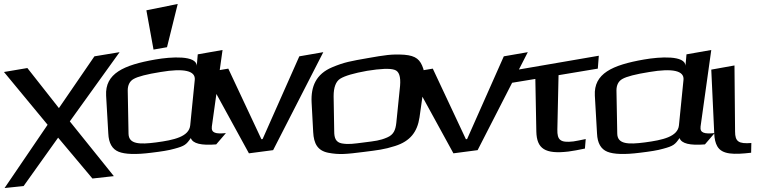

<svg xmlns="http://www.w3.org/2000/svg" viewBox="-147 -752 3919 968"><path d="M93 -123 -124 196 -28 186 146 -58 319 148 427 136 205 -140 456 -489 329 -468 150 -207 -9 -409 -127 -389Z M921 -114 975 -500 850 -478 845 -420C844 -474 716 -466 636 -452C475 -424 382 -381 388 -270L399 -79C401 -30 419 0 451 13C483 26 538 28 616 18C666 12 705 6 732 -2C785 -16 793 -24 815 -56C825 -28 867 -18 943 -24L992 -81C941 -76 917 -81 921 -114ZM640 -34C556 -23 502 -25 501 -78L497 -296C497 -323 507 -343 527 -354C548 -366 593 -378 663 -389C781 -409 839 -395 835 -350L812 -120C806 -63 731 -46 640 -34ZM695 -514 749 -732 591 -700 627 -502Z M1483 -489 1362 -468 1177 -51 1171 -50 1004 -406 885 -386 1108 21 1230 5Z M1991 -323C1996 -356 1994 -384 1987 -406C1972 -451 1951 -471 1891 -476C1827 -480 1793 -474 1707 -459C1622 -444 1590 -439 1528 -413C1447 -379 1420 -317 1424 -236L1432 -86C1435 -28 1454 7 1507 18C1563 29 1600 25 1687 14C1757 5 1789 2 1845 -16C1921 -40 1957 -87 1968 -160ZM1851 -132C1847 -97 1838 -73 1805 -59C1768 -43 1744 -41 1689 -34C1634 -27 1611 -23 1576 -29C1546 -35 1538 -56 1538 -90L1535 -267C1535 -311 1546 -341 1568 -355C1592 -370 1637 -383 1704 -395C1772 -406 1819 -408 1842 -400C1865 -393 1874 -366 1870 -319Z M2514 -489 2393 -468 2208 -51 2202 -50 2035 -406 1916 -386 2139 21 2261 5Z M2663 -99 2669 -373 2867 -406 2872 -471 2384 -387 2388 -327 2552 -354 2557 -89C2559 -2 2601 26 2719 12C2742 9 2769 4 2802 -3L2806 -51C2778 -45 2757 -41 2744 -39C2677 -31 2662 -47 2663 -99Z M3385 -114 3439 -500 3314 -478 3309 -420C3308 -474 3180 -466 3100 -452C2939 -424 2846 -381 2852 -270L2863 -79C2865 -30 2883 0 2915 13C2947 26 3002 28 3080 18C3130 12 3169 6 3196 -2C3249 -16 3257 -24 3279 -56C3289 -28 3331 -18 3407 -24L3456 -81C3405 -76 3381 -81 3385 -114ZM3104 -34C3020 -23 2966 -25 2965 -78L2961 -296C2961 -323 2971 -343 2991 -354C3012 -366 3057 -378 3127 -389C3245 -409 3303 -395 3299 -350L3276 -120C3270 -63 3195 -46 3104 -34Z M3559 -89 3556 -422 3439 -401 3454 -79C3455 -52 3460 -31 3469 -15C3493 28 3553 28 3640 18L3641 -31C3577 -26 3559 -38 3559 -89Z"/></svg>

Font: Gamestation Warped
Style: Regular
Weight: 400
Designer: Jonas Hecksher
Foundry: Jonas Hecksher, Playtypeª, e-types AS
Version: Version 1.003